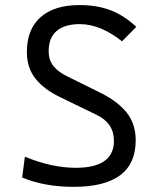

<svg xmlns="http://www.w3.org/2000/svg" viewBox="-20 -723 626 753"><path d="M269 9.8Q154.3 9.8 66.9 -26.9L77.6 -108.4Q183.1 -64.9 276.9 -64.9Q426.8 -64.9 426.8 -170.9Q426.8 -240.2 358.9 -272.5L216.3 -341.8Q152.8 -372.1 119.1 -414.6Q85.4 -457 85.4 -519Q85.4 -607.9 138.9 -655.5Q192.4 -703.1 292.5 -703.1Q360.8 -703.1 414.1 -682.6Q467.3 -662.1 514.6 -617.7L458.5 -561Q373.5 -628.4 293 -628.4Q233.9 -628.4 202.4 -601.8Q170.9 -575.2 170.9 -522.5Q170.9 -487.3 189.5 -464.1Q208 -440.9 244.1 -423.3L369.6 -361.3Q439.9 -327.1 476.1 -282.5Q512.2 -237.8 512.2 -172.4Q512.2 9.8 269 9.8Z"/></svg>

Font: CaskaydiaMono NF SemiLight
Style: Regular
Weight: 350
Designer: Aaron Bell
Foundry: Saja Typeworks
Version: Version 2111.001; ttfautohint (v1.8.4);Nerd Fonts 3.1.1